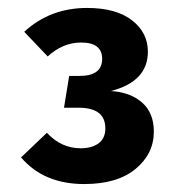

<svg xmlns="http://www.w3.org/2000/svg" viewBox="-20 -772 440 483"><path d="M199 -752Q272 -752 312 -721Q352 -690 352 -642Q352 -567 259 -543Q308 -540 337.5 -514Q367 -488 367 -441Q367 -385 321 -347Q275 -309 192 -309Q90 -309 33 -376L98 -438Q134 -399 183 -399Q211 -399 228 -411.5Q245 -424 245 -449Q245 -501 178 -501H141L154 -581H180Q237 -581 237 -624Q237 -665 184 -665Q138 -665 100 -630L41 -692Q106 -752 199 -752Z"/></svg>

Font: Fira Sans
Style: Bold
Weight: 700
Designer: bBox Type GmbH & Carrois Corporate GbR & Edenspiekermann AG
Foundry: bBox Type GmbH & Carrois Corporate GbR & Edenspiekermann AG
Version: Version 4.301;PS 004.301;hotconv 1.0.88;makeotf.lib2.5.64775